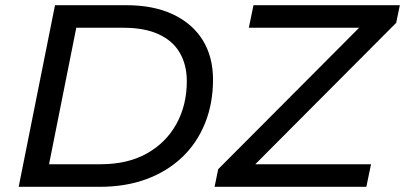

<svg xmlns="http://www.w3.org/2000/svg" viewBox="-20 -720 1561 740"><path d="M52 0 192 -700H466Q572 -700 647 -664.5Q722 -629 761.5 -565Q801 -501 801 -413Q801 -321 770 -244.5Q739 -168 681.5 -113.5Q624 -59 544 -29.5Q464 0 365 0ZM169 -87H368Q472 -87 546 -128.5Q620 -170 660 -242.5Q700 -315 700 -407Q700 -470 673 -516.5Q646 -563 591.5 -588Q537 -613 456 -613H274ZM807 0 821 -68 1403 -652 1411 -613H939L957 -700H1521L1507 -632L925 -48L917 -87H1410L1392 0Z"/></svg>

Font: Montserrat Thin Medium
Style: Italic
Weight: 500
Italic angle: -11.3°
Version: Version 9.000